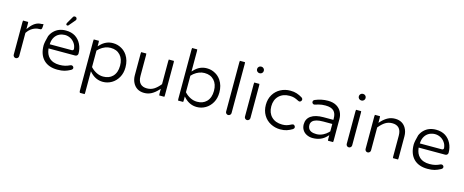

<svg xmlns="http://www.w3.org/2000/svg" viewBox="-44 -1441 5775 2392"><g transform="rotate(15 2843.0 -245.0)"><path d="M88.4 -480Q86.4 -473.6 86.4 -458V-39.1Q86.4 -24.9 96.7 -14.6Q106.9 -4.4 121.1 -4.4Q135.7 -4.4 146.2 -14.9Q156.7 -25.4 156.7 -39.1V-338.9Q171.4 -360.8 186.5 -376.5Q229.5 -418.9 285.6 -428.7Q301.3 -431.2 317.4 -431.2H324.2Q329.6 -431.2 332.3 -432.6Q335 -434.1 336.4 -435.5Q346.2 -445.8 346.2 -476.6V-503.9Q329.6 -498.5 324.7 -498.5Q324.2 -498.5 324.2 -498.5H319.3Q239.7 -498.5 175.3 -412.6L156.7 -388.2V-458Q156.7 -472.2 154.8 -480Z M792.5 -304.7Q792.5 -303.7 792.5 -301Q792.5 -298.3 791.5 -294.2Q790.5 -290 786.6 -286.6Q780.8 -280.8 770.5 -280.8H486.3L486.8 -291.5Q489.7 -338.4 511.2 -373Q532.7 -408.2 569.8 -426.3Q585.9 -433.6 605.5 -438Q623 -441.9 639.6 -441.9Q676.3 -441.9 710 -425.3Q744.1 -408.2 767.1 -375Q788.1 -346.7 792.5 -304.7ZM846.2 -69.3Q846.2 -81.5 837.2 -89.8Q828.1 -98.1 816.4 -98.1Q809.1 -98.1 803.2 -95.2Q771 -79.1 739 -71.5Q707 -64 667 -64Q581.1 -64 533.7 -111.3Q495.1 -149.9 486.8 -215.3L485.4 -227.1H827.1Q843.3 -227.1 853 -237.1Q862.8 -247.1 862.8 -261.7Q862.8 -327.6 835.4 -381.8Q808.6 -435.1 760.3 -466.8Q709 -498.5 638.2 -498.5Q543.9 -498.5 484.4 -439Q456.5 -411.6 439.9 -373Q416.5 -287.1 415.5 -249Q415.5 -128.9 481 -63Q544.9 0.5 659.2 0.5Q713.4 0.5 749.3 -9.5Q785.2 -19.5 825.2 -41Q839.8 -49.3 844.2 -59.6Q846.2 -64 846.2 -69.3ZM650.4 -568.4 720.2 -650.9Q727.1 -657.7 727.1 -668.9Q727.1 -681.2 719.5 -688.5Q711.9 -695.8 700.2 -695.8Q688 -695.8 681.2 -689Q678.2 -686 676.3 -681.6L626 -594.7Q620.6 -585 620.6 -580.1Q620.6 -571.8 625 -567.4Q629.9 -563 637.7 -563Q645.5 -563 650.4 -568.4Z M1232.4 -64Q1187 -64 1145.5 -84.5Q1104 -105 1071.8 -139.6L1068.8 -142.6V-355.5Q1084.5 -372.1 1096.7 -382.3Q1161.1 -434.1 1232.4 -434.1Q1311 -434.1 1356.4 -384.3Q1401.9 -335 1401.9 -249Q1401.9 -158.7 1352.1 -108.9Q1307.1 -64 1232.4 -64ZM1000.5 -481Q998.5 -474.6 998.5 -459V184.6Q998.5 197.3 1005.9 206.5H1066.9Q1068.8 200.2 1068.8 184.6V-87.9Q1088.4 -67.4 1090.3 -65.4Q1156.7 0.5 1245.1 0.5Q1304.7 0.5 1356.7 -29.8Q1408.7 -60.1 1440.4 -116.2Q1472.2 -171.9 1472.2 -247.6Q1472.2 -336.4 1429.2 -401.4Q1399.9 -444.8 1355.5 -469.7H1355Q1305.7 -498.5 1245.1 -498.5Q1153.8 -498.5 1086.4 -428.2L1068.8 -410.2V-459Q1068.8 -473.1 1066.9 -481Z M1611.8 -481Q1609.9 -474.6 1609.9 -459V-181.6Q1609.9 -130.4 1630.4 -88.4Q1650.4 -47.4 1687 -23.4Q1725.6 0.5 1776.6 0.5Q1827.6 0.5 1868.2 -21Q1909.7 -42.5 1948.7 -84L1966.3 -103V-40Q1966.3 -25.9 1968.3 -18.1H2034.7Q2036.6 -24.4 2036.6 -40V-459Q2036.6 -473.1 2034.7 -481H1968.3Q1966.3 -474.6 1966.3 -459V-162.6Q1925.8 -112.3 1886.2 -87.6Q1846.7 -63 1796.9 -63Q1742.2 -63 1712.4 -92.8Q1680.2 -125 1680.2 -191.4V-459Q1680.2 -473.1 1678.2 -481Z M2443.4 -64Q2397.9 -64 2356.4 -84.5Q2314.9 -105 2282.7 -139.6L2279.8 -142.6V-355.5Q2295.4 -372.1 2307.6 -382.3Q2372.1 -434.1 2443.4 -434.1Q2522 -434.1 2567.4 -384.3Q2612.8 -335 2612.8 -249Q2612.8 -158.7 2563 -108.9Q2518.1 -64 2443.4 -64ZM2277.8 -17.1Q2279.8 -23.4 2279.8 -39.1V-87.9Q2299.3 -67.4 2301.3 -65.4Q2367.7 0.5 2456.1 0.5Q2515.6 0.5 2567.6 -29.8Q2619.6 -60.1 2651.4 -116.2Q2683.1 -171.9 2683.1 -247.6Q2683.1 -336.4 2640.1 -401.4Q2610.8 -444.8 2566.4 -469.7H2565.9Q2516.6 -498.5 2456.1 -498.5Q2364.7 -498.5 2297.4 -428.2L2279.8 -410.2V-672.9Q2279.8 -687 2277.8 -694.8H2211.4Q2209.5 -688.5 2209.5 -672.9V-39.1Q2209.5 -24.9 2211.4 -17.1Z M2827.6 -694.8Q2825.7 -688.5 2825.7 -672.9V-39.1Q2825.7 -24.9 2835.9 -14.6Q2846.2 -4.4 2860.4 -4.4Q2875 -4.4 2885.5 -14.9Q2896 -25.4 2896 -39.1V-672.9Q2896 -687 2894 -694.8Z M3070.8 -480Q3068.8 -473.6 3068.8 -458V-39.1Q3068.8 -24.9 3079.1 -14.6Q3089.4 -4.4 3103.5 -4.4Q3118.2 -4.4 3128.7 -14.9Q3139.2 -25.4 3139.2 -39.1V-458Q3139.2 -472.2 3137.2 -480ZM3101.6 -608.9H3107.4Q3123.5 -608.9 3135.7 -621.1Q3147.9 -633.3 3147.9 -649.4V-653.3Q3147.9 -669.4 3135.7 -681.6Q3123.5 -693.8 3107.4 -693.8H3101.6Q3085.4 -693.8 3073.2 -681.6Q3061 -669.4 3061 -653.3V-649.4Q3061 -633.3 3073.2 -621.1Q3085.4 -608.9 3101.6 -608.9Z M3533.2 0.5Q3580.6 0.5 3616.2 -11.2Q3651.9 -22.9 3688 -44.9Q3702.6 -55.2 3702.6 -71.3Q3702.6 -82.5 3692.4 -92.8Q3688 -97.2 3684.6 -98.6Q3679.7 -101.1 3673.6 -101.1Q3667.5 -101.1 3657.7 -96.2Q3623 -78.1 3599.6 -71.3Q3575.7 -64 3541 -64Q3453.6 -64 3402.3 -115.2Q3352.1 -165.5 3352.1 -249Q3352.1 -333.5 3403.3 -383.8Q3454.6 -434.1 3541 -434.1Q3575.7 -434.1 3599.6 -426.8Q3623 -419.9 3657.7 -401.9Q3667.5 -397 3674.8 -397Q3685.1 -397 3693.8 -406.5Q3702.6 -416 3702.6 -426.8Q3702.6 -442.9 3688 -453.1Q3651.9 -475.1 3615.7 -486.8Q3580.6 -498.5 3533.2 -498.5Q3463.4 -498.5 3406.7 -467.8Q3350.1 -437.5 3316.4 -382.3Q3281.7 -325.2 3281.7 -250Q3281.7 -174.8 3315.4 -117.7Q3349.1 -60.5 3408.2 -29.8Q3466.3 0.5 3533.2 0.5Z M3983.4 -59.1Q3903.8 -59.1 3880.4 -104Q3870.6 -122.1 3870.6 -146.5Q3870.6 -176.8 3890.6 -196.8Q3926.8 -232.9 4027.3 -232.9H4143.1V-137.7Q4135.7 -129.4 4130.4 -124Q4104 -97.7 4069.3 -80.1Q4027.8 -59.1 3983.4 -59.1ZM4211.4 -17.1Q4213.4 -23.4 4213.4 -39.1V-315.4Q4213.4 -365.7 4191.9 -406.7Q4170.9 -447.8 4128.4 -472.7Q4083 -498.5 4018.6 -498.5Q3933.6 -498.5 3853.5 -464.4Q3845.7 -460.9 3841.3 -456.5Q3833.5 -448.7 3833.5 -435.5Q3833.5 -424.3 3841.6 -416.3Q3849.6 -408.2 3859.9 -407.7L3870.6 -409.2Q3921.9 -426.3 3958 -430.7Q3979 -433.1 4002.9 -433.1Q4077.6 -433.1 4111.3 -399.4Q4143.1 -367.7 4143.1 -302.7V-285.6H4015.6Q3911.6 -285.6 3855 -246.1Q3800.3 -207.5 3800.3 -136.7Q3800.3 -95.7 3820.3 -64Q3839.8 -32.7 3875.2 -16.1Q3910.6 0.5 3950.2 0.5Q4058.1 0.5 4125.5 -69.8L4143.1 -87.9V-39.1Q4143.1 -24.9 4145 -17.1Z M4383.3 -480Q4381.3 -473.6 4381.3 -458V-39.1Q4381.3 -24.9 4391.6 -14.6Q4401.9 -4.4 4416 -4.4Q4430.7 -4.4 4441.2 -14.9Q4451.7 -25.4 4451.7 -39.1V-458Q4451.7 -472.2 4449.7 -480ZM4414.1 -608.9H4419.9Q4436 -608.9 4448.2 -621.1Q4460.4 -633.3 4460.4 -649.4V-653.3Q4460.4 -669.4 4448.2 -681.6Q4436 -693.8 4419.9 -693.8H4414.1Q4397.9 -693.8 4385.7 -681.6Q4373.5 -669.4 4373.5 -653.3V-649.4Q4373.5 -633.3 4385.7 -621.1Q4397.9 -608.9 4414.1 -608.9Z M4626.5 -480Q4624.5 -473.6 4624.5 -458V-39.1Q4624.5 -24.9 4634.8 -14.6Q4645 -4.4 4659.2 -4.4Q4673.8 -4.4 4684.3 -14.9Q4694.8 -25.4 4694.8 -39.1V-335.4Q4735.4 -385.7 4774.9 -410.4Q4814.5 -435.1 4864.3 -435.1Q4918.9 -435.1 4948.7 -405.3Q4981 -373 4981 -306.6V-39.1Q4981 -24.9 4982.9 -17.1H5049.3Q5051.3 -23.4 5051.3 -39.1V-316.4Q5051.3 -376.5 5024.4 -422.4Q5005.9 -454.6 4975.1 -474.6Q4936.5 -498.5 4885.7 -498.5Q4833.5 -498.5 4793 -477.1Q4751.5 -455.6 4712.4 -414.1L4694.8 -395V-458Q4694.8 -472.2 4692.9 -480Z M5565.9 -304.7Q5565.9 -303.7 5565.9 -301Q5565.9 -298.3 5564.9 -294.2Q5564 -290 5560.1 -286.6Q5554.2 -280.8 5543.9 -280.8H5259.8L5260.3 -291.5Q5263.2 -338.4 5284.7 -373Q5306.2 -408.2 5343.3 -426.3Q5359.4 -433.6 5378.9 -438Q5396.5 -441.9 5413.1 -441.9Q5449.7 -441.9 5483.4 -425.3Q5517.6 -408.2 5540.5 -375Q5561.5 -346.7 5565.9 -304.7ZM5619.6 -69.3Q5619.6 -81.5 5610.6 -89.8Q5601.6 -98.1 5589.8 -98.1Q5582.5 -98.1 5576.7 -95.2Q5544.4 -79.1 5512.5 -71.5Q5480.5 -64 5440.4 -64Q5354.5 -64 5307.1 -111.3Q5268.6 -149.9 5260.3 -215.3L5258.8 -227.1H5600.6Q5616.7 -227.1 5626.5 -237.1Q5636.2 -247.1 5636.2 -261.7Q5636.2 -327.6 5608.9 -381.8Q5582 -435.1 5533.7 -466.8Q5482.4 -498.5 5411.6 -498.5Q5317.4 -498.5 5257.8 -439Q5230 -411.6 5213.4 -373Q5189.9 -287.1 5189 -249Q5189 -128.9 5254.4 -63Q5318.4 0.5 5432.6 0.5Q5486.8 0.5 5522.7 -9.5Q5558.6 -19.5 5598.6 -41Q5613.3 -49.3 5617.7 -59.6Q5619.6 -64 5619.6 -69.3Z"/></g></svg>

Font: YuPearl-ExtraLight
Style: ExtraLight
Weight: 200
Designer: Max Yao
Foundry: Max-Everyday
Version: Version 1.011; ttfautohint (v1.8.3)